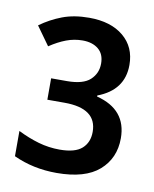

<svg xmlns="http://www.w3.org/2000/svg" viewBox="-59 -853 431 539"><g transform="rotate(10 156.0 -583.5)"><path d="M138 -361Q71 -361 15 -387V-459Q45 -444 74.5 -435.5Q104 -427 135 -427Q179 -427 198.5 -444.5Q218 -462 218 -492Q218 -559 126 -559H77V-620H122Q168 -620 188 -638.5Q208 -657 208 -685Q208 -712 191 -726Q174 -740 146 -740Q122 -740 99.5 -731.5Q77 -723 53 -707L15 -760Q44 -781 77 -793.5Q110 -806 153 -806Q215 -806 251 -776Q287 -746 287 -695Q287 -623 213 -595V-592Q299 -570 299 -488Q299 -431 259 -396Q219 -361 138 -361Z"/></g></svg>

Font: Noto Sans Tamil SemiCondensed Medium
Style: Regular
Weight: 500
Width: 4
Designer: Jelle Bosma - Monotype Design Team
Foundry: Monotype Imaging Inc.
Version: Version 2.004; ttfautohint (v1.8.4.7-5d5b)